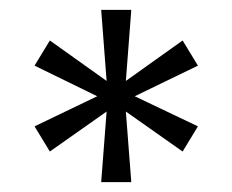

<svg xmlns="http://www.w3.org/2000/svg" viewBox="-20 -706 471 389"><path d="M185 -337 196 -480 81 -399 50 -450 177 -511 50 -573 81 -624 196 -542 185 -686H246L235 -542L350 -624L381 -573L253 -511L381 -450L350 -399L235 -480L246 -337Z"/></svg>

Font: Archivo Expanded Thin
Style: Regular
Weight: 250
Width: 7
Designer: Hector Gatti
Foundry: Omnibus-Type
Version: Version 2.001